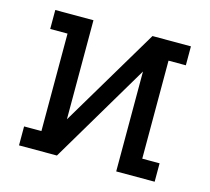

<svg xmlns="http://www.w3.org/2000/svg" viewBox="-79 -592 749 685"><g transform="rotate(15 295.5 -250.0)"><path d="M482 -430V-68H546V0H404V-369L185 0H45V-70H109V-430H45V-500H186V-134L404 -500H546V-430Z"/></g></svg>

Font: Kelly Slab
Style: Regular
Weight: 400
Designer: Denis Masharov
Foundry: Denis Masharov
Version: Version 1.001